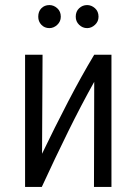

<svg xmlns="http://www.w3.org/2000/svg" viewBox="-20 -738 539 758"><path d="M79 0V-522H148Q148 -425 147 -327Q146 -229 146 -131Q196 -235 248.5 -336Q301 -437 352 -522H420V0H351Q351 -104 351.5 -207.5Q352 -311 352 -415Q301 -324 249 -218.5Q197 -113 145 0ZM324 -627Q306 -627 292.5 -640Q279 -653 279 -672Q279 -693 292.5 -705.5Q306 -718 324 -718Q341 -718 355 -705.5Q369 -693 369 -672Q369 -653 355 -640Q341 -627 324 -627ZM175 -627Q156 -627 143.5 -640Q131 -653 131 -672Q131 -693 143.5 -705.5Q156 -718 175 -718Q192 -718 206 -705.5Q220 -693 220 -672Q220 -653 206 -640Q192 -627 175 -627Z"/></svg>

Font: Ubuntu Sans Condensed
Style: Regular
Weight: 400
Width: 3
Designer: Dalton Maag Ltd
Foundry: Dalton Maag Ltd
Version: Version 1.006; ttfautohint (v1.8.4.7-5d5b)